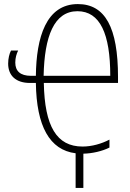

<svg xmlns="http://www.w3.org/2000/svg" viewBox="-20 -744 640 942"><path d="M127 -337H156C159 -125 223 -8 351 8V178H389V10C433 9 481 -2 517 -20V-59C479 -39 431 -25 385 -25C258 -25 199 -124 195 -337H559V-366C559 -609 496 -724 362 -724C206 -724 158 -560 156 -372H132C79 -372 55 -396 55 -437C55 -460 61 -480 69 -496H34C26 -481 20 -457 20 -432C20 -373 58 -337 127 -337ZM521 -372H194C198 -565 245 -689 360 -689C471 -689 521 -578 521 -372Z"/></svg>

Font: Noto Sans Mono ExtraLight
Style: Regular
Weight: 200
Designer: Monotype Design Team
Foundry: Monotype Imaging Inc.
Version: Version 2.014